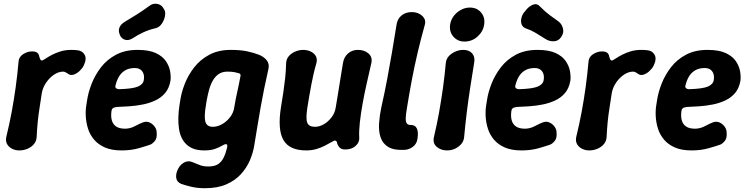

<svg xmlns="http://www.w3.org/2000/svg" viewBox="-20 -780 3956 1016"><path d="M82 16Q61 16 43.5 7Q26 -2 17.5 -17.5Q9 -33 13 -54Q30 -124 42 -188.5Q54 -253 63 -318.5Q72 -384 78 -452Q79 -478 102 -493Q125 -508 150 -508Q168 -508 177 -501Q186 -494 188 -480Q191 -470 194 -464.5Q197 -459 204 -460Q211 -463 224.5 -472Q238 -481 257.5 -491Q277 -501 302 -508.5Q327 -516 357 -516Q366 -516 375 -515.5Q384 -515 391 -514Q417 -511 428.5 -489Q440 -467 422 -431Q414 -416 399 -402.5Q384 -389 367.5 -384.5Q351 -380 338 -391Q333 -394 327 -397.5Q321 -401 314 -401Q290 -401 266 -385Q242 -369 224 -342.5Q206 -316 201 -286Q195 -244 189 -207Q183 -170 179.5 -133.5Q176 -97 174 -55Q173 -34 160 -18Q147 -2 126 7Q105 16 82 16Z M624 16Q571 16 535.5 0.5Q500 -15 478 -41Q456 -67 446 -98.5Q436 -130 434 -163Q432 -196 437 -225L441 -250Q447 -291 465 -337Q483 -383 514.5 -424Q546 -465 594 -490.5Q642 -516 708 -516Q769 -516 805 -499Q841 -482 858.5 -455.5Q876 -429 880.5 -401.5Q885 -374 882 -352Q875 -313 854 -288Q833 -263 802 -248.5Q771 -234 735.5 -227Q700 -220 664 -217.5Q628 -215 598 -214Q583 -212 577 -207Q571 -202 570 -193Q566 -165 571.5 -144Q577 -123 594 -111Q611 -99 642 -99Q669 -99 695 -113Q721 -127 738 -133Q756 -139 771.5 -132Q787 -125 798 -110.5Q809 -96 809 -80Q812 -50 800 -35Q788 -20 776 -15Q757 -8 715.5 4Q674 16 624 16ZM609 -308Q682 -310 710 -322Q738 -334 741 -357Q744 -375 739.5 -389Q735 -403 723.5 -411.5Q712 -420 693 -420Q663 -420 642 -407.5Q621 -395 608.5 -373Q596 -351 590 -322Q590 -316 596 -312Q602 -308 609 -308ZM683 -578Q661 -564 642 -569.5Q623 -575 614 -595V-597Q605 -616 612 -634Q619 -652 641 -665Q673 -684 704 -703.5Q735 -723 768 -747Q788 -764 812 -759.5Q836 -755 846 -734L850 -728Q857 -714 852.5 -692.5Q848 -671 835 -653Q822 -635 804 -631Q766 -622 736.5 -608Q707 -594 683 -578Z M1064 216Q1024 216 991 208Q958 200 939 193Q918 184 913.5 166Q909 148 917 126Q928 96 950.5 82Q973 68 996 77Q1013 83 1033.5 92Q1054 101 1082 101Q1115 101 1133.5 89Q1152 77 1163 55Q1174 33 1181 4Q1184 -9 1182 -13.5Q1180 -18 1175 -17Q1168 -17 1154 -8.5Q1140 0 1117.5 8Q1095 16 1061 16Q1001 16 968 -14.5Q935 -45 927 -99.5Q919 -154 930 -225L934 -250Q940 -291 958 -337Q976 -383 1008 -424Q1040 -465 1088 -490.5Q1136 -516 1202 -516Q1252 -516 1287.5 -508.5Q1323 -501 1351 -490Q1376 -480 1391.5 -461Q1407 -442 1400 -413Q1388 -360 1378 -311Q1368 -262 1359.5 -214Q1351 -166 1343 -117Q1335 -68 1326 -14Q1320 27 1302.5 68Q1285 109 1254 142.5Q1223 176 1176.5 196Q1130 216 1064 216ZM1106 -109Q1131 -109 1155.5 -123Q1180 -137 1198 -160.5Q1216 -184 1220 -214Q1227 -257 1236 -296.5Q1245 -336 1252 -375Q1254 -382 1252.5 -385.5Q1251 -389 1246 -392Q1237 -395 1221.5 -398Q1206 -401 1184 -401Q1156 -401 1137 -388Q1118 -375 1105.5 -352.5Q1093 -330 1086 -303.5Q1079 -277 1074 -250L1070 -225Q1059 -162 1067 -135.5Q1075 -109 1106 -109Z M1881 -52Q1883 -27 1862 -8Q1841 11 1807 11Q1788 11 1778.5 2Q1769 -7 1764 -22Q1763 -31 1759 -34Q1755 -37 1749 -36Q1742 -33 1728.5 -25Q1715 -17 1696 -7.5Q1677 2 1653 9Q1629 16 1601 16Q1511 16 1479.5 -39.5Q1448 -95 1467 -214Q1474 -256 1479.5 -293Q1485 -330 1489 -366.5Q1493 -403 1494 -445Q1495 -467 1508 -482.5Q1521 -498 1542 -507Q1563 -516 1584 -516Q1607 -516 1625 -507Q1643 -498 1651.5 -482.5Q1660 -467 1654 -445Q1645 -414 1638.5 -385.5Q1632 -357 1627 -329.5Q1622 -302 1617 -274Q1612 -246 1607 -214Q1597 -152 1606 -130.5Q1615 -109 1646 -109Q1671 -109 1694.5 -123Q1718 -137 1735.5 -160.5Q1753 -184 1757 -214Q1764 -256 1770 -293Q1776 -330 1782 -367.5Q1788 -405 1795 -447Q1800 -478 1821.5 -497Q1843 -516 1874 -516Q1908 -516 1930 -497Q1952 -478 1945 -446Q1933 -394 1920.5 -338.5Q1908 -283 1898.5 -230Q1889 -177 1884 -131Q1879 -85 1881 -52Z M2121 13Q2065 16 2035 -2Q2005 -20 1994 -53Q1983 -86 1986 -128.5Q1989 -171 1998 -213Q2015 -288 2028.5 -359.5Q2042 -431 2054 -501.5Q2066 -572 2078 -647Q2082 -679 2104 -697.5Q2126 -716 2159 -716Q2181 -716 2198.5 -707Q2216 -698 2225 -682.5Q2234 -667 2227 -645Q2206 -570 2189.5 -499.5Q2173 -429 2159.5 -358Q2146 -287 2134 -212Q2127 -173 2127 -153Q2127 -133 2133.5 -126Q2140 -119 2150 -119Q2176 -120 2185.5 -101Q2195 -82 2189 -45Q2185 -18 2164.5 -3Q2144 12 2121 13Z M2346 16Q2313 16 2291 -3Q2269 -22 2276 -54Q2292 -121 2303.5 -185.5Q2315 -250 2324 -314.5Q2333 -379 2339 -446Q2341 -468 2355 -483Q2369 -498 2389.5 -507Q2410 -516 2431 -516Q2463 -516 2479 -497Q2495 -478 2489 -447Q2478 -380 2468 -315Q2458 -250 2450 -185.5Q2442 -121 2436 -54Q2434 -33 2420.5 -17.5Q2407 -2 2387.5 7Q2368 16 2346 16ZM2437 -560Q2413 -560 2394.5 -572.5Q2376 -585 2367 -605Q2358 -625 2362 -650Q2366 -676 2381.5 -696Q2397 -716 2419.5 -728Q2442 -740 2466 -740Q2504 -740 2526 -713.5Q2548 -687 2542 -650Q2537 -614 2507.5 -587Q2478 -560 2437 -560Z M2740 16Q2687 16 2651.5 0.5Q2616 -15 2594 -41Q2572 -67 2562 -98.5Q2552 -130 2550 -163Q2548 -196 2553 -225L2557 -250Q2563 -291 2581 -337Q2599 -383 2630.5 -424Q2662 -465 2710 -490.5Q2758 -516 2824 -516Q2885 -516 2921 -499Q2957 -482 2974.5 -455.5Q2992 -429 2996.5 -401.5Q3001 -374 2998 -352Q2991 -313 2970 -288Q2949 -263 2918 -248.5Q2887 -234 2851.5 -227Q2816 -220 2780 -217.5Q2744 -215 2714 -214Q2699 -212 2693 -207Q2687 -202 2686 -193Q2682 -165 2687.5 -144Q2693 -123 2710 -111Q2727 -99 2758 -99Q2785 -99 2811 -113Q2837 -127 2854 -133Q2872 -139 2887.5 -132Q2903 -125 2914 -110.5Q2925 -96 2925 -80Q2928 -50 2916 -35Q2904 -20 2892 -15Q2873 -8 2831.5 4Q2790 16 2740 16ZM2725 -308Q2798 -310 2826 -322Q2854 -334 2857 -357Q2860 -375 2855.5 -389Q2851 -403 2839.5 -411.5Q2828 -420 2809 -420Q2779 -420 2758 -407.5Q2737 -395 2724.5 -373Q2712 -351 2706 -322Q2706 -316 2712 -312Q2718 -308 2725 -308ZM2936 -666Q2953 -653 2959 -629.5Q2965 -606 2950 -585L2949 -583Q2934 -562 2910 -561.5Q2886 -561 2866 -574Q2840 -591 2814.5 -606Q2789 -621 2762 -630Q2746 -636 2740.5 -650.5Q2735 -665 2738.5 -682Q2742 -699 2752 -713L2759 -721Q2776 -745 2798.5 -754.5Q2821 -764 2837 -746Q2868 -715 2889 -700Q2910 -685 2936 -666Z M3098 16Q3077 16 3059.5 7Q3042 -2 3033.5 -17.5Q3025 -33 3029 -54Q3046 -124 3058 -188.5Q3070 -253 3079 -318.5Q3088 -384 3094 -452Q3095 -478 3118 -493Q3141 -508 3166 -508Q3184 -508 3193 -501Q3202 -494 3204 -480Q3207 -470 3210 -464.5Q3213 -459 3220 -460Q3227 -463 3240.5 -472Q3254 -481 3273.5 -491Q3293 -501 3318 -508.5Q3343 -516 3373 -516Q3382 -516 3391 -515.5Q3400 -515 3407 -514Q3433 -511 3444.5 -489Q3456 -467 3438 -431Q3430 -416 3415 -402.5Q3400 -389 3383.5 -384.5Q3367 -380 3354 -391Q3349 -394 3343 -397.5Q3337 -401 3330 -401Q3306 -401 3282 -385Q3258 -369 3240 -342.5Q3222 -316 3217 -286Q3211 -244 3205 -207Q3199 -170 3195.5 -133.5Q3192 -97 3190 -55Q3189 -34 3176 -18Q3163 -2 3142 7Q3121 16 3098 16Z M3640 16Q3587 16 3551.5 0.5Q3516 -15 3494 -41Q3472 -67 3462 -98.5Q3452 -130 3450 -163Q3448 -196 3453 -225L3457 -250Q3463 -291 3481 -337Q3499 -383 3530.5 -424Q3562 -465 3610 -490.5Q3658 -516 3724 -516Q3785 -516 3821 -499Q3857 -482 3874.5 -455.5Q3892 -429 3896.5 -401.5Q3901 -374 3898 -352Q3891 -313 3870 -288Q3849 -263 3818 -248.5Q3787 -234 3751.5 -227Q3716 -220 3680 -217.5Q3644 -215 3614 -214Q3599 -212 3593 -207Q3587 -202 3586 -193Q3582 -165 3587.5 -144Q3593 -123 3610 -111Q3627 -99 3658 -99Q3685 -99 3711 -113Q3737 -127 3754 -133Q3772 -139 3787.5 -132Q3803 -125 3814 -110.5Q3825 -96 3825 -80Q3828 -50 3816 -35Q3804 -20 3792 -15Q3773 -8 3731.5 4Q3690 16 3640 16ZM3625 -308Q3698 -310 3726 -322Q3754 -334 3757 -357Q3760 -375 3755.5 -389Q3751 -403 3739.5 -411.5Q3728 -420 3709 -420Q3679 -420 3658 -407.5Q3637 -395 3624.5 -373Q3612 -351 3606 -322Q3606 -316 3612 -312Q3618 -308 3625 -308Z"/></svg>

Font: Winky Sans SemiBold
Style: Italic
Weight: 600
Italic angle: -8.97852°
Designer: Simon Atzbach
Foundry: typofactur
Version: Version 1.205